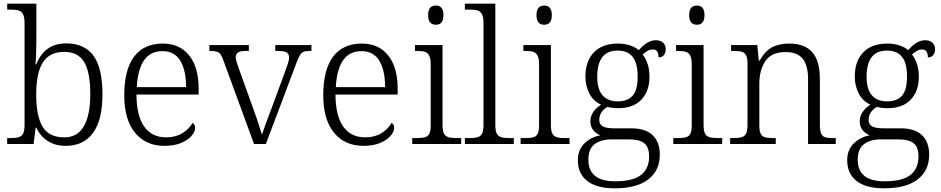

<svg xmlns="http://www.w3.org/2000/svg" viewBox="-20 -780 5099 1040"><path d="M177 -88H173L162 0H19V-32H33Q65 -32 81.5 -37Q98 -42 105.5 -57Q113 -72 113 -105V-655Q113 -687 105 -702.5Q97 -718 81.5 -723Q66 -728 37 -728H19V-760H177V-569Q177 -486 172 -431H176Q221 -545 339 -545Q438 -545 486.5 -478Q535 -411 535 -268Q535 -129 483.5 -59.5Q432 10 336 10Q280 10 239.5 -15.5Q199 -41 177 -88ZM469 -270Q469 -389 436 -444Q403 -499 328 -499Q248 -499 212 -441.5Q176 -384 176 -269Q176 -152 210.5 -94Q245 -36 329 -36Q399 -36 434 -96Q469 -156 469 -270Z M653 -263Q653 -403 706.5 -473.5Q760 -544 862 -544Q953 -544 1004.5 -480Q1056 -416 1056 -299V-268H719Q720 -152 761.5 -94Q803 -36 880 -36Q931 -36 967 -58Q1003 -80 1023 -114Q1037 -107 1037 -87Q1037 -67 1017.5 -44Q998 -21 960.5 -5.5Q923 10 871 10Q769 10 711 -61.5Q653 -133 653 -263ZM988 -308Q988 -399 956.5 -451Q925 -503 860 -503Q794 -503 760 -453Q726 -403 721 -308Z M1190 -453Q1182 -476 1174 -486.5Q1166 -497 1153 -500.5Q1140 -504 1114 -504V-536H1328V-504H1310Q1281 -504 1269 -495.5Q1257 -487 1257 -468Q1257 -455 1274 -408L1345 -210Q1373 -135 1399 -51Q1412 -92 1456 -207L1522 -386Q1532 -413 1539 -434.5Q1546 -456 1546 -468Q1546 -487 1533.5 -495.5Q1521 -504 1489 -504H1471V-536H1667V-504H1659Q1636 -504 1624.5 -499.5Q1613 -495 1605 -482Q1597 -469 1586 -440L1420 0H1356Z M1731 -263Q1731 -403 1784.5 -473.5Q1838 -544 1940 -544Q2031 -544 2082.5 -480Q2134 -416 2134 -299V-268H1797Q1798 -152 1839.5 -94Q1881 -36 1958 -36Q2009 -36 2045 -58Q2081 -80 2101 -114Q2115 -107 2115 -87Q2115 -67 2095.5 -44Q2076 -21 2038.5 -5.5Q2001 10 1949 10Q1847 10 1789 -61.5Q1731 -133 1731 -263ZM2066 -308Q2066 -399 2034.5 -451Q2003 -503 1938 -503Q1872 -503 1838 -453Q1804 -403 1799 -308Z M2299 -698Q2299 -750 2341 -750Q2382 -750 2382 -698Q2382 -646 2341 -646Q2299 -646 2299 -698ZM2213 -32H2233Q2265 -32 2281.5 -36.5Q2298 -41 2305.5 -55.5Q2313 -70 2313 -102V-431Q2313 -463 2305 -478.5Q2297 -494 2282 -499Q2267 -504 2238 -504H2228V-536H2377V-105Q2377 -72 2384.5 -57Q2392 -42 2408.5 -37Q2425 -32 2457 -32H2478V0H2213Z M2498 -32H2519Q2551 -32 2567.5 -37Q2584 -42 2591.5 -57Q2599 -72 2599 -105V-655Q2599 -687 2591 -702.5Q2583 -718 2568 -723Q2553 -728 2524 -728H2498V-760H2663V-105Q2663 -72 2670.5 -57Q2678 -42 2694.5 -37Q2711 -32 2742 -32H2763V0H2498Z M2886 -698Q2886 -750 2928 -750Q2969 -750 2969 -698Q2969 -646 2928 -646Q2886 -646 2886 -698ZM2800 -32H2820Q2852 -32 2868.5 -36.5Q2885 -41 2892.5 -55.5Q2900 -70 2900 -102V-431Q2900 -463 2892 -478.5Q2884 -494 2869 -499Q2854 -504 2825 -504H2815V-536H2964V-105Q2964 -72 2971.5 -57Q2979 -42 2995.5 -37Q3012 -32 3044 -32H3065V0H2800Z M3110 88Q3110 32 3145.5 -3Q3181 -38 3232 -47Q3209 -56 3193.5 -75Q3178 -94 3178 -123Q3178 -151 3194 -174Q3210 -197 3236 -213Q3194 -232 3172.5 -273.5Q3151 -315 3151 -366Q3151 -448 3196.5 -496Q3242 -544 3328 -544Q3363 -544 3393 -534Q3423 -524 3440 -508Q3486 -562 3532 -562Q3558 -562 3572 -548.5Q3586 -535 3586 -514Q3586 -494 3576 -481.5Q3566 -469 3547 -469Q3547 -512 3517 -512Q3501 -512 3489.5 -505.5Q3478 -499 3461 -485Q3498 -437 3498 -364Q3498 -287 3454.5 -240.5Q3411 -194 3328 -194Q3314 -194 3296.5 -196Q3279 -198 3270 -201Q3226 -174 3226 -130Q3226 -106 3245 -95.5Q3264 -85 3305 -85H3398Q3477 -85 3515.5 -47.5Q3554 -10 3554 58Q3554 143 3492 191.5Q3430 240 3309 240Q3211 240 3160.5 200Q3110 160 3110 88ZM3434 -365Q3434 -438 3407 -472Q3380 -506 3325 -506Q3215 -506 3215 -364Q3215 -297 3243.5 -264Q3272 -231 3325 -231Q3381 -231 3407.5 -262.5Q3434 -294 3434 -365ZM3496 68Q3496 16 3469.5 -4.5Q3443 -25 3387 -25H3292Q3236 -25 3201.5 0.5Q3167 26 3167 85Q3167 202 3312 202Q3409 202 3452.5 167.5Q3496 133 3496 68Z M3713 -698Q3713 -750 3755 -750Q3796 -750 3796 -698Q3796 -646 3755 -646Q3713 -646 3713 -698ZM3627 -32H3647Q3679 -32 3695.5 -36.5Q3712 -41 3719.5 -55.5Q3727 -70 3727 -102V-431Q3727 -463 3719 -478.5Q3711 -494 3696 -499Q3681 -504 3652 -504H3642V-536H3791V-105Q3791 -72 3798.5 -57Q3806 -42 3822.5 -37Q3839 -32 3871 -32H3892V0H3627Z M3935 -32H3949Q3981 -32 3997.5 -37Q4014 -42 4021.5 -57Q4029 -72 4029 -105V-433Q4029 -464 4021.5 -479.5Q4014 -495 3998.5 -499.5Q3983 -504 3955 -504H3940V-536H4082L4090 -452H4095Q4124 -504 4162 -524Q4200 -544 4255 -544Q4338 -544 4379.5 -497.5Q4421 -451 4421 -353V-105Q4421 -72 4428 -56.5Q4435 -41 4450 -36.5Q4465 -32 4497 -32H4507V0H4357V-354Q4357 -424 4328.5 -461Q4300 -498 4235 -498Q4159 -498 4126 -449.5Q4093 -401 4093 -326V-102Q4093 -70 4100.5 -55.5Q4108 -41 4124 -36.5Q4140 -32 4172 -32H4182V0H3935Z M4569 88Q4569 32 4604.5 -3Q4640 -38 4691 -47Q4668 -56 4652.5 -75Q4637 -94 4637 -123Q4637 -151 4653 -174Q4669 -197 4695 -213Q4653 -232 4631.5 -273.5Q4610 -315 4610 -366Q4610 -448 4655.5 -496Q4701 -544 4787 -544Q4822 -544 4852 -534Q4882 -524 4899 -508Q4945 -562 4991 -562Q5017 -562 5031 -548.5Q5045 -535 5045 -514Q5045 -494 5035 -481.5Q5025 -469 5006 -469Q5006 -512 4976 -512Q4960 -512 4948.5 -505.5Q4937 -499 4920 -485Q4957 -437 4957 -364Q4957 -287 4913.5 -240.5Q4870 -194 4787 -194Q4773 -194 4755.5 -196Q4738 -198 4729 -201Q4685 -174 4685 -130Q4685 -106 4704 -95.5Q4723 -85 4764 -85H4857Q4936 -85 4974.5 -47.5Q5013 -10 5013 58Q5013 143 4951 191.5Q4889 240 4768 240Q4670 240 4619.5 200Q4569 160 4569 88ZM4893 -365Q4893 -438 4866 -472Q4839 -506 4784 -506Q4674 -506 4674 -364Q4674 -297 4702.5 -264Q4731 -231 4784 -231Q4840 -231 4866.5 -262.5Q4893 -294 4893 -365ZM4955 68Q4955 16 4928.5 -4.5Q4902 -25 4846 -25H4751Q4695 -25 4660.5 0.5Q4626 26 4626 85Q4626 202 4771 202Q4868 202 4911.5 167.5Q4955 133 4955 68Z"/></svg>

Font: Noto Serif Light
Style: Regular
Weight: 300
Designer: Monotype Design Team
Foundry: Monotype Imaging Inc.
Version: Version 1.001